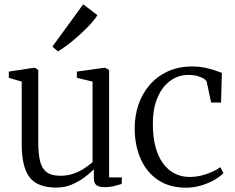

<svg xmlns="http://www.w3.org/2000/svg" viewBox="-20 -862 1092 893"><path d="M465.5 8.5Q442.5 8.5 429.5 -0.2Q416.5 -9 416.5 -33V-74.5Q398.5 -56 371.8 -36.2Q345 -16.5 312.2 -3Q279.5 10.5 242.5 10.5Q154.5 10.5 117.8 -37.2Q81 -85 81 -191.5V-482.5L21 -500V-529L136 -546.5H143.5L158 -536.5V-200.5Q158 -148 166.2 -113.2Q174.5 -78.5 196.8 -61.5Q219 -44.5 261.5 -44.5Q293.5 -44.5 321.5 -54.2Q349.5 -64 372 -78.8Q394.5 -93.5 410.5 -108V-482.5L337.5 -500V-529L462.5 -546.5H469.5L487.5 -536.5V-37H547L546 -6.5Q530 -1.5 510.5 3.5Q491 8.5 465.5 8.5ZM249.5 -623.5 223.5 -645 367 -842 433 -791.5Q423 -774 400.5 -749.5Q378 -725 350 -699.8Q322 -674.5 295.5 -654.2Q269 -634 250.5 -623.5Z M845.5 11Q768.5 11 715.2 -24.8Q662 -60.5 634.5 -122.5Q607 -184.5 606.5 -263Q606 -321.5 623.5 -373.8Q641 -426 675.5 -466.2Q710 -506.5 760.2 -529.8Q810.5 -553 876 -553Q904 -553 931 -547.5Q958 -542 979.2 -534.8Q1000.5 -527.5 1012 -523L1008 -385H962L941.5 -481Q940 -488 928.8 -495.5Q917.5 -503 899 -508.2Q880.5 -513.5 855.5 -513.5Q809 -513.5 771.8 -486.2Q734.5 -459 712.8 -408.5Q691 -358 691 -287.5Q690.5 -226.5 703 -180Q715.5 -133.5 738.2 -102.2Q761 -71 792.5 -55Q824 -39 861.5 -39Q891 -39 918.5 -46Q946 -53 968.2 -63.5Q990.5 -74 1005 -84.5L1019 -56.5Q1001.5 -38.5 973.2 -23Q945 -7.5 911.8 1.8Q878.5 11 845.5 11Z"/></svg>

Font: Merriweather 60pt Light
Style: Regular
Weight: 300
Version: Version 2.100